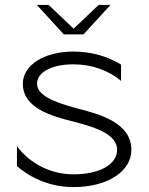

<svg xmlns="http://www.w3.org/2000/svg" viewBox="-20 -756 607 782"><path d="M130 -736 240 -615.8H320L430 -736H382L280 -639.4L178 -736ZM49 -79.6C110.1 -26.4 190.7 6 279 6C418.6 6 515 -57.8 515 -146C515 -256.8 385.1 -291.1 293.3 -314.8C194.1 -341.1 131 -369.1 131 -415C131 -463.1 193 -494 279 -494C355.5 -494 424.5 -468 473 -426.4V-493C418.9 -526.3 351.7 -546 279 -546C160.5 -546 73 -491 73 -415C73 -315.1 190.9 -282.9 277.8 -261.1C380.9 -234.9 456 -206 457 -146C457 -85.7 385 -46 279 -46C184.9 -46 101.4 -90.9 49 -160.2Z"/></svg>

Font: Resamitz
Style: Regular
Weight: 500
Designer: gluk
Foundry: gluk
Version: Version 0.047